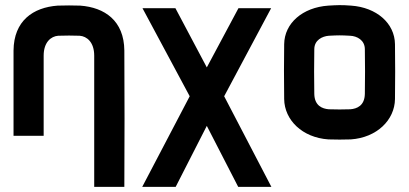

<svg xmlns="http://www.w3.org/2000/svg" viewBox="-20 -532 1600 752"><path d="M349 200H467C468 117 468 -251 467 -334C466 -451 390 -503 294 -510C280 -511 221 -511 206 -510C110 -503 34 -451 33 -334V0H151V-314C151 -367 180 -390 208 -392C223 -393 278 -393 292 -392C320 -390 349 -367 349 -314Z M1042 -500H914L790 -268L667 -500H538L723 -155L537 200H668L790 -39L913 200H1043L858 -155Z M1351 -392C1378 -391 1409 -375 1409 -339C1410 -259 1410 -244 1409 -164C1408 -118 1378 -106 1352 -104C1334 -103 1286 -103 1268 -104C1242 -106 1212 -118 1211 -164C1210 -240 1210 -263 1211 -339C1211 -375 1242 -390 1268 -392C1307 -394 1314 -394 1351 -392ZM1093 -144C1094 -62 1164 7 1266 14C1284 15 1336 15 1354 14C1456 7 1526 -62 1527 -144C1528 -224 1528 -279 1527 -359C1526 -441 1455 -503 1355 -510C1316 -513 1301 -512 1266 -510C1165 -503 1094 -441 1093 -359C1092 -283 1092 -230 1093 -144Z"/></svg>

Font: Fervojo
Style: Bold
Weight: 700
Designer: kohakuno
Version: ver.1.0